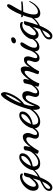

<svg xmlns="http://www.w3.org/2000/svg" viewBox="1302 -2074 1034 3715"><g transform="rotate(-90 1818.5 -217.0)"><path d="M46 280Q22 280 1.5 265.5Q-19 251 -19 218Q-19 187 -0.5 161.5Q18 136 48 114.5Q78 93 113 75Q148 57 180 41Q192 11 203 -23Q214 -57 224 -98Q188 -50 148.5 -18.5Q109 13 68 13Q30 13 7.5 -14.5Q-15 -42 -15 -87Q-15 -140 11.5 -186.5Q38 -233 79.5 -269.5Q121 -306 168.5 -326.5Q216 -347 258 -347Q289 -347 304 -336Q319 -325 319 -311Q319 -300 312.5 -293.5Q306 -287 304 -286Q296 -296 285.5 -299.5Q275 -303 261 -303Q222 -303 186 -281Q150 -259 122 -224Q94 -189 78 -151.5Q62 -114 62 -83Q62 -62 71 -50.5Q80 -39 94 -39Q123 -39 163 -76.5Q203 -114 240 -167Q243 -177 244.5 -185Q246 -193 248 -203Q256 -234 269 -252.5Q282 -271 307 -271Q312 -271 319 -270.5Q326 -270 334 -268Q334 -250 324 -208.5Q314 -167 297 -112Q280 -57 258 1Q290 -13 321.5 -37Q353 -61 380 -94Q407 -127 421 -167L437 -152Q421 -106 388 -68.5Q355 -31 316.5 -3.5Q278 24 246 39Q218 105 187 160Q156 215 121 247.5Q86 280 46 280ZM42 239Q61 239 93.5 203Q126 167 164 81Q126 100 94 119.5Q62 139 42 161Q22 183 22 208Q22 222 28 230.5Q34 239 42 239Z M511 44Q448 44 415 10Q382 -24 382 -75Q382 -120 404.5 -169.5Q427 -219 465 -262.5Q503 -306 548.5 -333.5Q594 -361 639 -361Q664 -361 686.5 -348Q709 -335 709 -296Q709 -258 686.5 -224.5Q664 -191 627.5 -165Q591 -139 546.5 -122.5Q502 -106 458 -102Q457 -96 456 -90Q455 -84 455 -74Q455 -66 457.5 -52.5Q460 -39 467.5 -25.5Q475 -12 491 -3Q507 6 533 6Q575 6 617.5 -18Q660 -42 697 -81.5Q734 -121 759 -169L776 -155Q749 -95 707 -50.5Q665 -6 614.5 19Q564 44 511 44ZM467 -133Q493 -138 526 -153.5Q559 -169 589 -192.5Q619 -216 638.5 -244Q658 -272 658 -301Q658 -312 654 -317Q650 -322 640 -322Q616 -322 590.5 -304.5Q565 -287 540.5 -259.5Q516 -232 497 -198.5Q478 -165 467 -133Z M1068 20Q1031 20 1011.5 1Q992 -18 992 -47Q992 -68 999 -90.5Q1006 -113 1013 -136.5Q1020 -160 1020 -182Q1020 -206 1009 -215Q998 -224 983 -224Q953 -224 921.5 -199Q890 -174 860 -136.5Q830 -99 804 -58Q778 -17 759 15Q741 15 725 9Q709 3 698 -12Q699 -17 709.5 -42.5Q720 -68 733 -104.5Q746 -141 756.5 -180Q767 -219 767 -252Q774 -259 788 -267Q802 -275 817 -275Q849 -275 849 -246Q849 -233 843 -204.5Q837 -176 827 -142Q853 -179 885 -213.5Q917 -248 952 -270Q987 -292 1023 -292Q1064 -292 1083.5 -263.5Q1103 -235 1103 -200Q1103 -170 1093 -143.5Q1083 -117 1073.5 -93.5Q1064 -70 1064 -47Q1064 -30 1071.5 -22.5Q1079 -15 1090 -15Q1114 -15 1139.5 -38.5Q1165 -62 1188.5 -97.5Q1212 -133 1230 -169L1245 -156Q1224 -107 1198 -67Q1172 -27 1140 -3.5Q1108 20 1068 20Z M1320 44Q1257 44 1224 10Q1191 -24 1191 -75Q1191 -120 1213.5 -169.5Q1236 -219 1274 -262.5Q1312 -306 1357.5 -333.5Q1403 -361 1448 -361Q1473 -361 1495.5 -348Q1518 -335 1518 -296Q1518 -258 1495.5 -224.5Q1473 -191 1436.5 -165Q1400 -139 1355.5 -122.5Q1311 -106 1267 -102Q1266 -96 1265 -90Q1264 -84 1264 -74Q1264 -66 1266.5 -52.5Q1269 -39 1276.5 -25.5Q1284 -12 1300 -3Q1316 6 1342 6Q1384 6 1426.5 -18Q1469 -42 1506 -81.5Q1543 -121 1568 -169L1585 -155Q1558 -95 1516 -50.5Q1474 -6 1423.5 19Q1373 44 1320 44ZM1276 -133Q1302 -138 1335 -153.5Q1368 -169 1398 -192.5Q1428 -216 1447.5 -244Q1467 -272 1467 -301Q1467 -312 1463 -317Q1459 -322 1449 -322Q1425 -322 1399.5 -304.5Q1374 -287 1349.5 -259.5Q1325 -232 1306 -198.5Q1287 -165 1276 -133Z M1591 38Q1570 38 1560 4.5Q1550 -29 1550 -72Q1550 -119 1566 -184Q1582 -249 1608 -321.5Q1634 -394 1666.5 -463.5Q1699 -533 1733.5 -589.5Q1768 -646 1799 -680Q1830 -714 1853 -714Q1873 -714 1883 -691.5Q1893 -669 1893 -646Q1893 -618 1880.5 -578.5Q1868 -539 1846 -494Q1824 -449 1794.5 -405Q1765 -361 1731 -325Q1697 -289 1660 -267Q1648 -235 1640 -203.5Q1632 -172 1628.5 -143Q1625 -114 1625 -88Q1625 -81 1625.5 -74.5Q1626 -68 1627 -63Q1634 -81 1645.5 -110.5Q1657 -140 1673.5 -173Q1690 -206 1712.5 -236Q1735 -266 1764 -284.5Q1793 -303 1828 -303Q1860 -303 1878.5 -288.5Q1897 -274 1904.5 -252Q1912 -230 1912 -207Q1912 -176 1901.5 -147.5Q1891 -119 1880.5 -93.5Q1870 -68 1870 -45Q1870 -27 1878 -19Q1886 -11 1898 -11Q1920 -11 1949.5 -33Q1979 -55 2007.5 -91.5Q2036 -128 2057 -172L2072 -157Q2050 -107 2019 -66Q1988 -25 1951.5 -0.5Q1915 24 1874 24Q1837 24 1818 4.5Q1799 -15 1799 -44Q1799 -65 1806.5 -90.5Q1814 -116 1821 -142.5Q1828 -169 1828 -191Q1828 -215 1817.5 -225Q1807 -235 1792 -235Q1767 -235 1747 -215Q1727 -195 1710.5 -164Q1694 -133 1680 -98.5Q1666 -64 1652.5 -32.5Q1639 -1 1624 18.5Q1609 38 1591 38ZM1679 -323Q1705 -346 1730 -378.5Q1755 -411 1776.5 -447Q1798 -483 1814 -517Q1830 -551 1839.5 -578Q1849 -605 1850 -620Q1850 -622 1849.5 -623Q1849 -624 1848 -624Q1842 -624 1822 -598.5Q1802 -573 1775.5 -530Q1749 -487 1723 -433Q1697 -379 1679 -323Z M2550 31Q2512 31 2494 8.5Q2476 -14 2476 -45Q2476 -69 2483 -92.5Q2490 -116 2497.5 -139Q2505 -162 2505 -181Q2505 -199 2497.5 -206Q2490 -213 2480 -213Q2456 -213 2426 -176.5Q2396 -140 2350 -72Q2334 -48 2321 -22Q2308 4 2297 23Q2289 23 2275 20Q2261 17 2250.5 12Q2240 7 2240 -1Q2240 -10 2250 -36Q2260 -62 2273 -97Q2286 -132 2295.5 -166.5Q2305 -201 2305 -225Q2305 -240 2300 -248.5Q2295 -257 2283 -257Q2262 -257 2232 -231.5Q2202 -206 2169 -165Q2136 -124 2107.5 -73.5Q2079 -23 2061 27Q2050 27 2035 23Q2020 19 2009 13Q1998 7 1998 2Q1998 -1 2006 -29Q2014 -57 2025.5 -98Q2037 -139 2047.5 -182Q2058 -225 2064 -258Q2068 -267 2085 -275Q2102 -283 2116 -283Q2130 -283 2138.5 -275Q2147 -267 2147 -253Q2147 -242 2142 -218.5Q2137 -195 2129 -166Q2150 -196 2174 -225.5Q2198 -255 2224.5 -279Q2251 -303 2277.5 -317.5Q2304 -332 2330 -332Q2365 -332 2377.5 -307Q2390 -282 2390 -251Q2390 -234 2386.5 -216Q2383 -198 2378.5 -182Q2374 -166 2368 -150Q2387 -181 2411 -209Q2435 -237 2462 -253.5Q2489 -270 2520 -270Q2557 -270 2571 -248Q2585 -226 2585 -199Q2585 -173 2576.5 -143.5Q2568 -114 2559 -87.5Q2550 -61 2550 -42Q2550 -31 2555.5 -22Q2561 -13 2577 -13Q2604 -13 2629 -38Q2654 -63 2675 -99.5Q2696 -136 2711 -169L2726 -151Q2710 -109 2685 -67Q2660 -25 2626 3Q2592 31 2550 31Z M2765 29Q2723 29 2702 3.5Q2681 -22 2681 -59Q2681 -82 2689 -117Q2697 -152 2711.5 -190.5Q2726 -229 2745 -263Q2764 -297 2785.5 -318.5Q2807 -340 2828 -340Q2839 -340 2847.5 -333Q2856 -326 2856 -313Q2856 -300 2840.5 -274Q2825 -248 2804 -213.5Q2783 -179 2767.5 -142Q2752 -105 2752 -71Q2752 -38 2764 -27Q2776 -16 2799 -16Q2833 -16 2872.5 -50Q2912 -84 2955 -169L2968 -155Q2935 -67 2880.5 -19Q2826 29 2765 29ZM2884 -425Q2866 -425 2851.5 -434Q2837 -443 2837 -461Q2837 -485 2862.5 -501.5Q2888 -518 2915 -518Q2932 -518 2943 -510Q2954 -502 2954 -483Q2954 -462 2932 -443.5Q2910 -425 2884 -425Z M2977 280Q2953 280 2932.5 265.5Q2912 251 2912 218Q2912 187 2930.5 161.5Q2949 136 2979 114.5Q3009 93 3044 75Q3079 57 3111 41Q3123 11 3134 -23Q3145 -57 3155 -98Q3119 -50 3079.5 -18.5Q3040 13 2999 13Q2961 13 2938.5 -14.5Q2916 -42 2916 -87Q2916 -140 2942.5 -186.5Q2969 -233 3010.5 -269.5Q3052 -306 3099.5 -326.5Q3147 -347 3189 -347Q3220 -347 3235 -336Q3250 -325 3250 -311Q3250 -300 3243.5 -293.5Q3237 -287 3235 -286Q3227 -296 3216.5 -299.5Q3206 -303 3192 -303Q3153 -303 3117 -281Q3081 -259 3053 -224Q3025 -189 3009 -151.5Q2993 -114 2993 -83Q2993 -62 3002 -50.5Q3011 -39 3025 -39Q3054 -39 3094 -76.5Q3134 -114 3171 -167Q3174 -177 3175.5 -185Q3177 -193 3179 -203Q3187 -234 3200 -252.5Q3213 -271 3238 -271Q3243 -271 3250 -270.5Q3257 -270 3265 -268Q3265 -250 3255 -208.5Q3245 -167 3228 -112Q3211 -57 3189 1Q3221 -13 3252.5 -37Q3284 -61 3311 -94Q3338 -127 3352 -167L3368 -152Q3352 -106 3319 -68.5Q3286 -31 3247.5 -3.5Q3209 24 3177 39Q3149 105 3118 160Q3087 215 3052 247.5Q3017 280 2977 280ZM2973 239Q2992 239 3024.5 203Q3057 167 3095 81Q3057 100 3025 119.5Q2993 139 2973 161Q2953 183 2953 208Q2953 222 2959 230.5Q2965 239 2973 239Z M3418 46Q3374 46 3348.5 20.5Q3323 -5 3323 -57Q3323 -99 3339 -161Q3355 -223 3379 -289Q3371 -291 3361.5 -292.5Q3352 -294 3344 -298V-325Q3357 -323 3367.5 -322Q3378 -321 3390 -320Q3411 -373 3435.5 -423Q3460 -473 3484 -512Q3508 -551 3530 -574Q3552 -597 3568 -597Q3578 -597 3586 -590Q3594 -583 3594 -570Q3594 -551 3573.5 -513.5Q3553 -476 3522.5 -425.5Q3492 -375 3464 -317Q3472 -317 3480.5 -317Q3489 -317 3497 -317Q3537 -317 3573 -318.5Q3609 -320 3646 -324V-296Q3591 -290 3545.5 -287Q3500 -284 3461 -284Q3458 -284 3454.5 -284Q3451 -284 3448 -284Q3426 -233 3410.5 -180Q3395 -127 3395 -77Q3395 -35 3408 -17.5Q3421 0 3450 0Q3500 0 3552 -46Q3604 -92 3642 -170L3656 -160Q3631 -102 3593 -55Q3555 -8 3510.5 19Q3466 46 3418 46Z"/></g></svg>

Font: Dancing Script SemiBold
Style: Regular
Weight: 600
Designer: Pablo Impallari
Foundry: Pablo Impallari
Version: Version 2.001